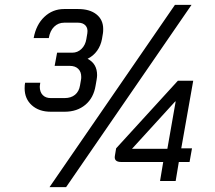

<svg xmlns="http://www.w3.org/2000/svg" viewBox="-20 -742 883 787"><path d="M403 -623Q403 -612 402 -606L398 -582Q393 -555 378 -534Q363 -513 339 -501Q378 -481 378 -434Q378 -427 376 -415L372 -392Q364 -341 330 -312.5Q296 -284 245 -284H188Q140 -284 110.5 -310.5Q81 -337 81 -380Q81 -395 83 -403H145Q143 -391 143 -387Q143 -365 155 -352.5Q167 -340 188 -340H245Q271 -340 287.5 -353.5Q304 -367 308 -392L312 -415Q313 -419 313 -427Q313 -448 300.5 -460Q288 -472 266 -472H204L214 -526H276Q298 -526 314 -541.5Q330 -557 334 -582L338 -606Q341 -626 330.5 -637.5Q320 -649 300 -649H243Q219 -649 202 -632.5Q185 -616 180 -586H118Q128 -641 162 -673Q196 -705 243 -705H300Q348 -705 375.5 -683Q403 -661 403 -623ZM649 -78H477Q446 -78 451 -104L456 -134L709 -411H772L723 -134H767L757 -78H713L700 0H636ZM666 -132 700 -326H698L521 -132ZM697 -722H765L251 25H183Z"/></svg>

Font: Bai Jamjuree
Style: Italic
Weight: 400
Italic angle: -10°
Version: Version 1.000; ttfautohint (v1.6)